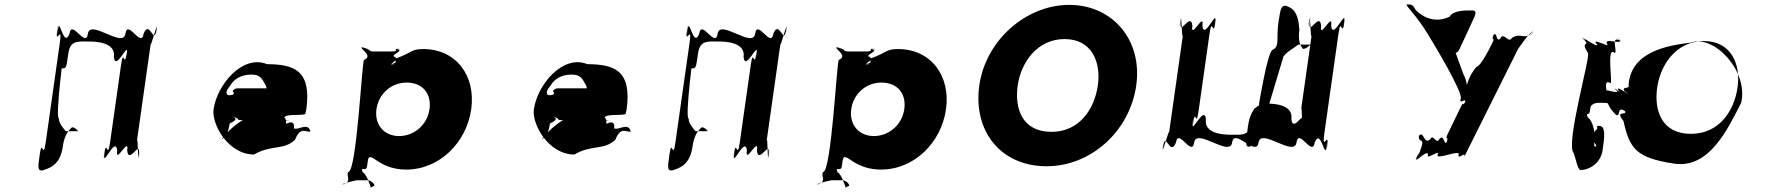

<svg xmlns="http://www.w3.org/2000/svg" viewBox="-20 -749 8034 865"><path d="M380 -562C408 -562 503 -560 493 -492C501 -424 560 -569 552 -509C542 -441 561 -579 551 -511C540 -433 537 -540 525 -454L476 -108C464 -22 460 -132 449 -53C439 15 460 -119 450 -51C442 8 500 -139 508 -71C498 -3 563 -139 553 -71C560 -3 616 -130 605 -51C595 17 617 -121 607 -53C599 6 603 -158 596 -108L660 -559C653 -509 694 -674 686 -615C676 -547 695 -685 685 -617C674 -538 654 -665 627 -597C617 -529 555 -665 545 -597C535 -529 386 -665 376 -597C366 -529 303 -665 293 -597C266 -529 249 -676 241 -617C231 -549 248 -683 238 -615C227 -536 262 -645 250 -559L186 -108C174 -22 170 -132 159 -53C149 15 151 19 171 19C200 9 251 -2 263 -89C275 -174 319 -176 299 -176C317 -176 323 -168 332 -158H276C268 -168 243 -196 246 -214C226 -214 273 -557 261 -472C251 -404 248 -432 259 -441C279 -441 278 -441 288 -509C296 -569 334 -562 380 -562Z M1356 -238C1357 -244 1359 -251 1360 -256C1385 -436 1300 -459 1183 -460C1073 -505 958 -368 942 -256C933 -189 1009 -52 1125 -53C1201 -98 1258 -71 1309 -119C1334 -182 1359 -152 1378 -156V-158C1367 -200 1323 -160 1304 -171C1310 -216 1269 -190 1269 -191C1268 -240 1252 -206 1252 -213C1258 -258 1249 -212 1249 -213C1255 -251 1219 -260 1172 -254C1107 -232 1049 -198 1010 -158C975 -123 968 -104 999 -142C1010 -158 1012 -181 1015 -193C1050 -209 1044 -216 1029 -224C1024 -225 1054 -217 1054 -209C1050 -207 1284 -206 1284 -206C1280 -206 1274 -206 1268 -209C1252 -223 1266 -231 1311 -231C1355 -232 1355 -234 1356 -238ZM1017 -363C1033 -392 1066 -413 1112 -413C1150 -413 1159 -398 1174 -370C1183 -359 1177 -345 1191 -340C1197 -340 1186 -351 1194 -351H1047C1043 -351 1031 -346 1028 -338C1039 -327 1034 -320 1010 -320C994 -324 999 -342 1017 -363Z M2103 -257C2124 -407 2036 -528 1886 -528C1832 -528 1837 -512 1767 -487C1748 -479 1783 -468 1742 -460C1733 -460 1781 -458 1743 -458C1739 -466 1789 -483 1753 -494C1744 -494 1792 -495 1754 -495C1746 -505 1801 -521 1770 -526C1761 -526 1806 -529 1768 -529C1753 -524 1783 -517 1735 -517H1663C1637 -517 1655 -527 1610 -536C1601 -536 1646 -535 1608 -535C1608 -525 1661 -497 1620 -479C1611 -479 1587 26 1549 26C1537 44 1570 71 1522 81C1513 81 1561 82 1523 82C1524 73 1601 63 1581 63H1639C1647 63 1667 76 1667 88C1646 97 1649 99 1650 92C1642 75 1636 47 1618 29C1597 29 1620 -141 1607 -47C1595 35 1593 21 1612 13C1634 13 1632 14 1637 -24C1641 -54 1656 -39 1683 -22C1717 0 1758 15 1810 15C1960 15 2082 -107 2103 -257ZM1915 -257C1905 -186 1845 -136 1778 -136C1712 -136 1666 -186 1676 -257C1686 -327 1743 -377 1812 -377C1884 -377 1925 -327 1915 -257Z M2799 -238C2800 -244 2802 -251 2803 -256C2828 -436 2743 -459 2626 -460C2516 -505 2401 -368 2385 -256C2376 -189 2452 -52 2568 -53C2644 -98 2701 -71 2752 -119C2777 -182 2802 -152 2821 -156V-158C2810 -200 2766 -160 2747 -171C2753 -216 2712 -190 2712 -191C2711 -240 2695 -206 2695 -213C2701 -258 2692 -212 2692 -213C2698 -251 2662 -260 2615 -254C2550 -232 2492 -198 2453 -158C2418 -123 2411 -104 2442 -142C2453 -158 2455 -181 2458 -193C2493 -209 2487 -216 2472 -224C2467 -225 2497 -217 2497 -209C2493 -207 2727 -206 2727 -206C2723 -206 2717 -206 2711 -209C2695 -223 2709 -231 2754 -231C2798 -232 2798 -234 2799 -238ZM2460 -363C2476 -392 2509 -413 2555 -413C2593 -413 2602 -398 2617 -370C2626 -359 2620 -345 2634 -340C2640 -340 2629 -351 2637 -351H2490C2486 -351 2474 -346 2471 -338C2482 -327 2477 -320 2453 -320C2437 -324 2442 -342 2460 -363Z M3217 -562C3245 -562 3340 -560 3330 -492C3338 -424 3397 -569 3389 -509C3379 -441 3398 -579 3388 -511C3377 -433 3374 -540 3362 -454L3313 -108C3301 -22 3297 -132 3286 -53C3276 15 3297 -119 3287 -51C3279 8 3337 -139 3345 -71C3335 -3 3400 -139 3390 -71C3397 -3 3453 -130 3442 -51C3432 17 3454 -121 3444 -53C3436 6 3440 -158 3433 -108L3497 -559C3490 -509 3531 -674 3523 -615C3513 -547 3532 -685 3522 -617C3511 -538 3491 -665 3464 -597C3454 -529 3392 -665 3382 -597C3372 -529 3223 -665 3213 -597C3203 -529 3140 -665 3130 -597C3103 -529 3086 -676 3078 -617C3068 -549 3085 -683 3075 -615C3064 -536 3099 -645 3087 -559L3023 -108C3011 -22 3007 -132 2996 -53C2986 15 2988 19 3008 19C3037 9 3088 -2 3100 -89C3112 -174 3156 -176 3136 -176C3154 -176 3160 -168 3169 -158H3113C3105 -168 3080 -196 3083 -214C3063 -214 3110 -557 3098 -472C3088 -404 3085 -432 3096 -441C3116 -441 3115 -441 3125 -509C3133 -569 3171 -562 3217 -562Z M4242 -257C4263 -407 4175 -528 4025 -528C3971 -528 3976 -512 3906 -487C3887 -479 3922 -468 3881 -460C3872 -460 3920 -458 3882 -458C3878 -466 3928 -483 3892 -494C3883 -494 3931 -495 3893 -495C3885 -505 3940 -521 3909 -526C3900 -526 3945 -529 3907 -529C3892 -524 3922 -517 3874 -517H3802C3776 -517 3794 -527 3749 -536C3740 -536 3785 -535 3747 -535C3747 -525 3800 -497 3759 -479C3750 -479 3726 26 3688 26C3676 44 3709 71 3661 81C3652 81 3700 82 3662 82C3663 73 3740 63 3720 63H3778C3786 63 3806 76 3806 88C3785 97 3788 99 3789 92C3781 75 3775 47 3757 29C3736 29 3759 -141 3746 -47C3734 35 3732 21 3751 13C3773 13 3771 14 3776 -24C3780 -54 3795 -39 3822 -22C3856 0 3897 15 3949 15C4099 15 4221 -107 4242 -257ZM4054 -257C4044 -186 3984 -136 3917 -136C3851 -136 3805 -186 3815 -257C3825 -327 3882 -377 3951 -377C4023 -377 4064 -327 4054 -257Z M4392 -364C4363 -159 4488 0 4695 0C4896 0 5070 -159 5099 -364C5128 -569 4992 -727 4797 -727C4604 -727 4421 -569 4392 -364ZM4565 -364C4580 -468 4653 -573 4776 -573C4900 -573 4941 -468 4926 -364C4911 -259 4844 -155 4717 -155C4586 -155 4550 -259 4565 -364Z M5526 -142C5498 -142 5403 -144 5413 -212C5405 -280 5345 -135 5353 -195C5363 -263 5345 -125 5355 -193C5366 -271 5368 -164 5380 -250L5429 -596C5441 -682 5445 -572 5456 -651C5466 -719 5445 -585 5455 -653C5463 -712 5404 -565 5397 -633C5407 -701 5342 -565 5352 -633C5344 -701 5289 -574 5300 -653C5310 -721 5287 -583 5297 -651C5305 -710 5303 -546 5310 -596L5246 -145C5253 -195 5211 -30 5219 -89C5229 -157 5210 -19 5220 -87C5231 -166 5250 -39 5278 -107C5288 -175 5350 -39 5360 -107C5370 -175 5521 -39 5531 -107C5541 -175 5640 -39 5650 -107C5660 -175 5811 -39 5821 -107C5831 -175 5893 -39 5903 -107C5931 -175 5948 -28 5956 -87C5966 -155 5949 -21 5959 -89C5970 -168 5934 -59 5946 -145L6010 -596C6022 -682 6026 -572 6037 -651C6047 -719 6026 -585 6036 -653C6044 -712 5985 -565 5977 -633C5987 -701 5922 -565 5932 -633C5925 -701 5870 -574 5881 -653C5891 -721 5867 -583 5877 -651C5885 -710 5883 -546 5890 -596L5841 -250C5848 -301 5843 -133 5851 -193C5861 -261 5843 -127 5853 -195C5864 -273 5806 -144 5798 -212C5808 -280 5713 -282 5694 -282C5657 -282 5615 -272 5602 -178C5590 -93 5591 -88 5611 -88C5621 -97 5655 -127 5657 -144L5761 -490C5764 -508 5818 -538 5829 -548H5884C5873 -538 5863 -528 5845 -528C5865 -528 5822 -531 5834 -616C5828 -701 5801 -713 5773 -723C5754 -723 5750 -719 5740 -651C5729 -572 5746 -543 5715 -525C5687 -525 5637 -182 5647 -250C5654 -301 5657 -272 5646 -263C5626 -263 5628 -263 5618 -195C5610 -135 5571 -142 5526 -142Z M6411 -598C6440 -551 6572 -332 6561 -304C6550 -273 6589 -314 6580 -288C6567 -261 6596 -316 6581 -290C6565 -261 6578 -302 6562 -269C6549 -242 6516 -174 6503 -147C6486 -111 6510 -141 6497 -108C6487 -80 6513 -137 6500 -110C6483 -89 6488 -149 6464 -122C6451 -95 6437 -149 6424 -122C6394 -95 6396 -158 6375 -140C6362 -113 6386 -165 6373 -138C6367 -103 6399 -130 6384 -87C6369 -44 6380 -73 6359 -36C6344 -10 6373 -60 6360 -33C6357 -15 6411 -79 6414 -52C6401 -25 6470 -79 6457 -52C6444 -25 6564 -79 6551 -52C6548 -25 6587 -74 6576 -41L6819 -528C6820 -529 6878 -616 6885 -602C6872 -575 6896 -631 6883 -604C6851 -565 6833 -605 6791 -578C6778 -551 6754 -605 6741 -578C6718 -551 6726 -612 6709 -591C6696 -564 6720 -616 6707 -589C6698 -556 6720 -589 6702 -553C6689 -526 6649 -449 6633 -449C6596 -409 6581 -351 6579 -308C6577 -296 6581 -296 6594 -296C6594 -328 6592 -383 6572 -417L6538 -511C6555 -515 6554 -530 6577 -574C6596 -613 6596 -617 6618 -663C6638 -705 6624 -702 6598 -702C6577 -702 6525 -701 6511 -674C6455 -647 6400 -662 6358 -704C6343 -731 6339 -729 6316 -729C6320 -715 6361 -679 6411 -598Z M7218 -285C7230 -285 7221 -270 7260 -232C7285 -219 7259 -277 7305 -246C7318 -233 7263 -285 7302 -247C7309 -227 7254 -254 7294 -204C7322 -78 7352 -38 7521 -12C7681 13 7764 -169 7824 -285C7859 -426 7704 -595 7597 -557C7492 -544 7328 -517 7317 -366C7326 -342 7268 -368 7312 -323C7325 -310 7277 -362 7316 -324C7325 -318 7247 -375 7275 -337C7288 -324 7228 -375 7267 -337C7262 -324 7180 -367 7207 -320C7220 -307 7170 -356 7209 -318C7234 -315 7194 -396 7235 -375C7248 -362 7215 -548 7254 -510C7270 -515 7232 -593 7281 -565C7294 -552 7241 -606 7280 -568C7283 -545 7200 -585 7222 -547C7235 -534 7138 -585 7177 -547C7172 -534 7094 -596 7124 -568C7137 -555 7082 -603 7121 -565C7143 -542 7098 -566 7134 -510C7147 -497 7031 -97 7070 -59C7081 -28 7086 7 7098 17C7148 17 7193 -21 7200 -72C7209 -134 7215 -182 7184 -182C7163 -182 7187 -175 7169 -162C7136 -124 7176 -99 7171 -89C7159 -89 7161 -92 7166 -126C7163 -170 7154 -199 7138 -217C7118 -217 7137 -350 7125 -265C7116 -198 7112 -225 7123 -235C7142 -235 7141 -234 7146 -268C7159 -292 7188 -285 7218 -285ZM7446 -355C7461 -459 7533 -564 7656 -564C7780 -564 7823 -459 7808 -355C7793 -250 7726 -146 7598 -146C7467 -146 7431 -250 7446 -355Z"/></svg>

Font: Hussar Przerywany
Style: Obl
Weight: 400
Foundry: Cannot Into Space Fonts
Version: Version 0.982